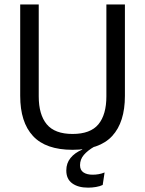

<svg xmlns="http://www.w3.org/2000/svg" viewBox="-20 -659 650 860"><path d="M374.5 181.5Q330 181.5 303.5 162.2Q277 143 277 105V104Q277 72 295.8 48.8Q314.5 25.5 348.5 11V1.5L403 -36V-2.5Q372.5 15 355.5 35Q338.5 55 338.5 80.5V81Q338.5 103 353.8 113.2Q369 123.5 395 123.5Q408.5 123.5 421.8 121.2Q435 119 448.5 113.5L440 169.5Q427.5 175.5 410 178.5Q392.5 181.5 374.5 181.5ZM305 12Q185 12 127.8 -49.8Q70.5 -111.5 70.5 -229.5V-639H153.5V-227.5Q153.5 -145.5 189.5 -102.2Q225.5 -59 305 -59Q385 -59 420.8 -102.2Q456.5 -145.5 456.5 -227.5V-639H539.5V-229.5Q539.5 -111.5 482.5 -49.8Q425.5 12 305 12Z"/></svg>

Font: Anek Latin
Style: Regular
Weight: 400
Designer: Yesha Goshar
Foundry: Ek Type
Version: Version 1.003